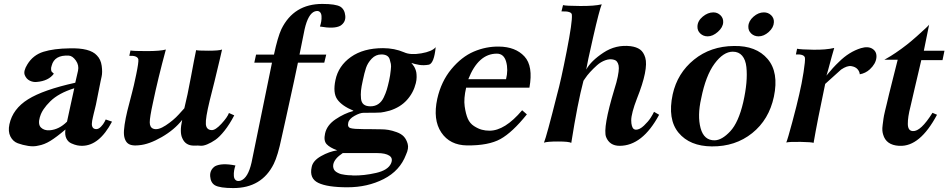

<svg xmlns="http://www.w3.org/2000/svg" viewBox="-20 -726 4828 977"><path d="M550 -107Q485 16 397 16Q385 16 372.5 13.5Q360 11 343 3.5Q326 -4 317.5 -22Q309 -40 313 -67Q267 -28 236 -9Q205 10 175 15Q152 21 123.5 16.5Q95 12 70.5 3Q46 -6 33 -31.5Q20 -57 28 -94Q45 -172 122.5 -220.5Q200 -269 363 -305L377 -366Q383 -394 366 -418Q349 -442 330 -443Q257 -447 243 -392Q239 -381 240 -372.5Q241 -364 242.5 -362Q244 -360 248 -356.5Q252 -353 254 -351Q227 -314 167 -309Q149 -307 131.5 -315.5Q114 -324 106 -344Q98 -364 119 -398Q148 -446 201 -462.5Q254 -479 334 -480Q438 -483 473 -444Q493 -424 497.5 -391Q502 -358 497 -336L492 -313L468 -193Q466 -183 462.5 -170Q459 -157 457 -148Q455 -139 452.5 -128.5Q450 -118 449 -111.5Q448 -105 447.5 -97.5Q447 -90 448.5 -85Q450 -80 452.5 -76.5Q455 -73 459.5 -71Q464 -69 470 -69Q482 -69 494 -81.5Q506 -94 512 -106L518 -118ZM358 -277Q278 -252 236 -210.5Q194 -169 184 -133L183 -131Q172 -93 188.5 -77Q205 -61 233 -63Q281 -67 321 -107Q327 -133 338.5 -188Q350 -243 358 -277Z M1172 -139Q1148 -93 1122.5 -61Q1097 -29 1076 -14.5Q1055 0 1034.5 8.5Q1014 17 1000 15.5Q986 14 974 15Q969 15 967 15Q924 15 908 -22Q893 -52 907 -116Q868 -66 803 -28.5Q738 9 688 13Q663 16 646.5 11.5Q630 7 621.5 -6.5Q613 -20 611 -39Q609 -58 614 -91.5Q619 -125 628 -162Q637 -199 652 -255Q660 -284 673 -346.5Q686 -409 684 -424Q679 -444 638 -442L644 -469Q660 -466 727.5 -466Q795 -466 824 -474Q784 -327 758 -202Q742 -129 742 -103.5Q742 -78 760 -71Q784 -62 823.5 -88Q863 -114 890 -144L918 -175Q934 -239 951.5 -334Q969 -429 978 -471Q986 -468 1040.5 -468Q1095 -468 1110 -474Q1109 -470 1098 -422Q1087 -374 1071.5 -311.5Q1056 -249 1047 -214Q1025 -123 1027.5 -94Q1030 -65 1057 -64Q1076 -63 1106.5 -96Q1137 -129 1145 -151Z M1712 -692Q1734 -678 1737 -645.5Q1740 -613 1712 -595Q1681 -578 1608 -591Q1612 -602 1614.5 -616Q1617 -630 1616 -644.5Q1615 -659 1606.5 -666Q1598 -673 1582 -668Q1548 -656 1530 -577L1504 -448H1640L1630 -407H1496L1476 -312Q1455 -218 1434.5 -122.5Q1414 -27 1413 -26Q1394 66 1373 108Q1312 231 1167 231Q1099 231 1074 217Q1052 204 1049.5 171.5Q1047 139 1074 120Q1108 102 1178 116Q1174 127 1171.5 141Q1169 155 1170 169.5Q1171 184 1180 191Q1189 198 1205 193Q1242 180 1260 101L1364 -407H1274L1283 -448H1374Q1393 -537 1412 -578Q1475 -706 1620 -706Q1688 -706 1712 -692Z M2197 -486Q2189 -405 2163 -397Q2136 -392 2112.5 -396Q2089 -400 2073 -406L2078 -400Q2083 -393 2086 -389Q2089 -385 2093 -375.5Q2097 -366 2098.5 -357Q2100 -348 2100 -333.5Q2100 -319 2096 -303Q2084 -254 2050.5 -217Q2017 -180 1963 -163Q1933 -155 1918 -153.5Q1903 -152 1830 -152Q1812 -152 1784 -136.5Q1756 -121 1752 -101Q1747 -79 1764 -74Q1781 -69 1831 -69Q1846 -69 1854 -69L1920 -68Q1938 -68 1956.5 -65Q1975 -62 1998.5 -53.5Q2022 -45 2035 -31Q2048 -17 2054.5 6Q2061 29 2046 61Q2015 143 1932.5 185Q1850 227 1748 227Q1646 227 1599.5 204.5Q1553 182 1566 124Q1572 92 1613.5 68.5Q1655 45 1696 39Q1658 25 1642 7.5Q1626 -10 1634 -46Q1643 -89 1687.5 -119Q1732 -149 1777 -161L1778 -163Q1720 -187 1696.5 -220Q1673 -253 1687 -319Q1702 -391 1765.5 -436Q1829 -481 1929 -481Q1987 -481 2036 -460Q2068 -445 2123.5 -454.5Q2179 -464 2197 -486ZM1960 -316Q1964 -335 1965 -342.5Q1966 -350 1968.5 -370Q1971 -390 1969 -400.5Q1967 -411 1963 -424Q1959 -437 1948 -443Q1937 -449 1921 -449Q1892 -449 1871.5 -427.5Q1851 -406 1842.5 -380.5Q1834 -355 1826 -316Q1819 -285 1817 -265Q1815 -245 1817 -224.5Q1819 -204 1831 -194.5Q1843 -185 1865 -185Q1888 -185 1905 -196.5Q1922 -208 1932.5 -230Q1943 -252 1948.5 -270.5Q1954 -289 1960 -316ZM1970 105Q1981 79 1961 66Q1941 53 1900 53H1724Q1682 81 1676 110Q1674 120 1676.5 129Q1679 138 1684.5 143.5Q1690 149 1699 153.5Q1708 158 1715.5 160Q1723 162 1734.5 163.5Q1746 165 1752 165.5Q1758 166 1768 166L1777 167Q1832 168 1893.5 154Q1955 140 1970 105Z M2674 -280H2352Q2339 -224 2344.5 -185Q2350 -146 2360.5 -122Q2371 -98 2392 -84.5Q2413 -71 2431.5 -66Q2450 -61 2471 -61Q2549 -61 2637 -165L2661 -144Q2587 -52 2526.5 -18.5Q2466 15 2357 14Q2269 13 2225.5 -52Q2182 -117 2205 -223Q2225 -312 2277 -374.5Q2329 -437 2391 -463.5Q2453 -490 2519 -489Q2603 -488 2648.5 -439Q2694 -390 2674 -280ZM2555 -323Q2567 -371 2555.5 -412Q2544 -453 2508 -453Q2414 -453 2363 -323Z M3334 -142Q3249 16 3133 16Q3082 16 3064 -29Q3047 -75 3106 -271Q3118 -308 3123.5 -336Q3129 -364 3129 -379Q3129 -394 3124.5 -403.5Q3120 -413 3115.5 -416.5Q3111 -420 3104 -422Q3084 -428 3060.5 -419.5Q3037 -411 3018 -394Q2999 -377 2983 -359.5Q2967 -342 2958 -328L2949 -315Q2919 -202 2887 1Q2875 -6 2819.5 -6Q2764 -6 2748 0Q2761 -31 2815 -246Q2834 -314 2863.5 -464.5Q2893 -615 2890 -650Q2890 -670 2837 -668L2845 -700Q2859 -696 2932 -695.5Q3005 -695 3042 -704Q3030 -676 2998.5 -538Q2967 -400 2963 -372Q2987 -416 3050.5 -458Q3114 -500 3189 -491Q3219 -487 3237 -474Q3255 -461 3263.5 -432.5Q3272 -404 3261.5 -351.5Q3251 -299 3221 -224Q3207 -188 3199.5 -159.5Q3192 -131 3192 -114Q3192 -97 3195.5 -85.5Q3199 -74 3204.5 -70Q3210 -66 3216 -66Q3235 -66 3257 -87Q3279 -108 3290.5 -126Q3302 -144 3308 -157Z M3918 -234Q3893 -117 3807.5 -48.5Q3722 20 3602 19Q3490 18 3433 -50.5Q3376 -119 3403 -246Q3427 -354 3511.5 -422.5Q3596 -491 3715 -492Q3828 -494 3886 -426Q3944 -358 3918 -234ZM3762 -206Q3774 -259 3778 -303.5Q3782 -348 3778 -385Q3774 -422 3756.5 -442.5Q3739 -463 3709 -463Q3661 -463 3616 -402Q3571 -341 3548 -225Q3528 -137 3545 -74Q3562 -11 3617 -12Q3654 -13 3696 -58Q3738 -103 3762 -206ZM3918 -613Q3917 -586 3892 -563.5Q3867 -541 3840 -541Q3818 -541 3802.5 -555.5Q3787 -570 3788 -592Q3789 -619 3814 -641Q3839 -663 3867 -663Q3889 -663 3904 -648.5Q3919 -634 3918 -613ZM3660 -613Q3659 -587 3633 -564Q3607 -541 3581 -541Q3559 -541 3543.5 -555.5Q3528 -570 3529 -592Q3530 -620 3556 -641.5Q3582 -663 3610 -663Q3631 -663 3646 -648.5Q3661 -634 3660 -613Z M4406 -373Q4384 -353 4355 -348Q4354 -362 4343.5 -374Q4333 -386 4312 -389.5Q4291 -393 4260 -372L4179 -299Q4139 -110 4120 1Q4110 -3 4054.5 -4Q3999 -5 3981 -1Q3988 -17 4011.5 -104.5Q4035 -192 4047 -246Q4060 -301 4069 -359Q4078 -417 4076 -432Q4072 -451 4030 -449L4036 -478Q4054 -474 4118.5 -473Q4183 -472 4225 -482Q4222 -474 4212.5 -438.5Q4203 -403 4194.5 -372Q4186 -341 4185 -341Q4219 -383 4249 -411Q4300 -462 4361 -481Q4398 -492 4420.5 -477Q4443 -462 4439.5 -431.5Q4436 -401 4406 -373Z M4786 -468 4776 -420H4668Q4668 -419 4658.5 -379Q4649 -339 4635 -279Q4621 -219 4613 -184Q4599 -130 4599.5 -95Q4600 -60 4625 -59Q4665 -56 4725 -152L4748 -142Q4661 21 4558 16Q4555 16 4554 16Q4489 12 4474 -41Q4471 -50 4470 -61.5Q4469 -73 4471.5 -91Q4474 -109 4475.5 -121.5Q4477 -134 4483.5 -161.5Q4490 -189 4493 -200.5Q4496 -212 4504 -247Q4512 -279 4521.5 -317Q4531 -355 4539 -386.5Q4547 -418 4548 -422H4480L4494 -430Q4509 -438 4538 -457.5Q4567 -477 4595 -499Q4618 -517 4646 -542Q4674 -567 4691.5 -583.5Q4709 -600 4708 -601Q4690 -512 4681 -468Z"/></svg>

Font: GFS Artemisia
Style: Bold Italic
Weight: 700
Italic angle: -12°
Designer: Designed by Takis Katsoulidis and George D. Matthiopoulos.
Foundry: Designed by Takis Katsoulidis and George D. Matthiopoulos.
Version: Version 1.0